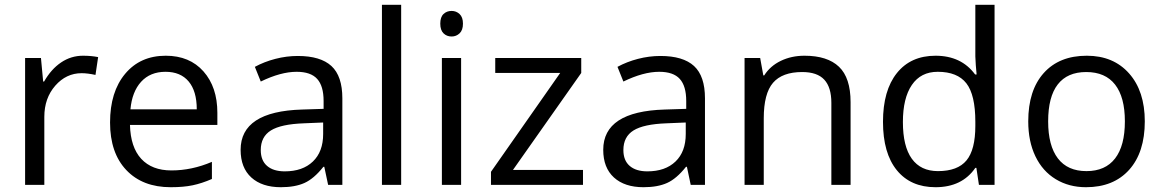

<svg xmlns="http://www.w3.org/2000/svg" viewBox="-20 -780 4906 810"><path d="M330.1 -544.9Q365.7 -544.9 394 -539.1L382.8 -463.9Q349.6 -471.2 324.2 -471.2Q259.3 -471.2 213.1 -418.5Q167 -365.7 167 -287.1V0H85.9V-535.2H152.8L162.1 -436H166Q195.8 -488.3 237.8 -516.6Q279.8 -544.9 330.1 -544.9Z M700.2 9.8Q581.5 9.8 512.9 -62.5Q444.3 -134.8 444.3 -263.2Q444.3 -392.6 508.1 -468.8Q571.8 -544.9 679.2 -544.9Q779.8 -544.9 838.4 -478.8Q897 -412.6 897 -304.2V-252.9H528.3Q530.8 -158.7 575.9 -109.9Q621.1 -61 703.1 -61Q789.6 -61 874 -97.2V-24.9Q831.1 -6.3 792.7 1.7Q754.4 9.8 700.2 9.8ZM678.2 -477.1Q613.8 -477.1 575.4 -435.1Q537.1 -393.1 530.3 -318.8H810.1Q810.1 -395.5 775.9 -436.3Q741.7 -477.1 678.2 -477.1Z M1364.3 0 1348.1 -76.2H1344.2Q1304.2 -25.9 1264.4 -8.1Q1224.6 9.8 1165 9.8Q1085.4 9.8 1040.3 -31.2Q995.1 -72.3 995.1 -147.9Q995.1 -310.1 1254.4 -317.9L1345.2 -320.8V-354Q1345.2 -417 1318.1 -447Q1291 -477.1 1231.4 -477.1Q1164.6 -477.1 1080.1 -436L1055.2 -498Q1094.7 -519.5 1141.8 -531.7Q1189 -543.9 1236.3 -543.9Q1332 -543.9 1378.2 -501.5Q1424.3 -459 1424.3 -365.2V0ZM1181.2 -57.1Q1256.8 -57.1 1300 -98.6Q1343.3 -140.1 1343.3 -214.8V-263.2L1262.2 -259.8Q1165.5 -256.3 1122.8 -229.7Q1080.1 -203.1 1080.1 -147Q1080.1 -103 1106.7 -80.1Q1133.3 -57.1 1181.2 -57.1Z M1672.4 0H1591.3V-759.8H1672.4Z M1925.3 0H1844.2V-535.2H1925.3ZM1837.4 -680.2Q1837.4 -708 1851.1 -720.9Q1864.7 -733.9 1885.3 -733.9Q1904.8 -733.9 1918.9 -720.7Q1933.1 -707.5 1933.1 -680.2Q1933.1 -652.8 1918.9 -639.4Q1904.8 -626 1885.3 -626Q1864.7 -626 1851.1 -639.4Q1837.4 -652.8 1837.4 -680.2Z M2439.5 0H2051.3V-55.2L2343.3 -472.2H2069.3V-535.2H2432.1V-472.2L2144 -63H2439.5Z M2894 0 2877.9 -76.2H2874Q2834 -25.9 2794.2 -8.1Q2754.4 9.8 2694.8 9.8Q2615.2 9.8 2570.1 -31.2Q2524.9 -72.3 2524.9 -147.9Q2524.9 -310.1 2784.2 -317.9L2875 -320.8V-354Q2875 -417 2847.9 -447Q2820.8 -477.1 2761.2 -477.1Q2694.3 -477.1 2609.9 -436L2585 -498Q2624.5 -519.5 2671.6 -531.7Q2718.8 -543.9 2766.1 -543.9Q2861.8 -543.9 2908 -501.5Q2954.1 -459 2954.1 -365.2V0ZM2710.9 -57.1Q2786.6 -57.1 2829.8 -98.6Q2873 -140.1 2873 -214.8V-263.2L2792 -259.8Q2695.3 -256.3 2652.6 -229.7Q2609.9 -203.1 2609.9 -147Q2609.9 -103 2636.5 -80.1Q2663.1 -57.1 2710.9 -57.1Z M3487.3 0V-346.2Q3487.3 -411.6 3457.5 -443.8Q3427.7 -476.1 3364.3 -476.1Q3280.3 -476.1 3241.2 -430.7Q3202.1 -385.3 3202.1 -280.8V0H3121.1V-535.2H3187L3200.2 -461.9H3204.1Q3229 -501.5 3273.9 -523.2Q3318.8 -544.9 3374 -544.9Q3470.7 -544.9 3519.5 -498.3Q3568.4 -451.7 3568.4 -349.1V0Z M4099.1 -71.8H4094.7Q4038.6 9.8 3926.8 9.8Q3821.8 9.8 3763.4 -62Q3705.1 -133.8 3705.1 -266.1Q3705.1 -398.4 3763.7 -471.7Q3822.3 -544.9 3926.8 -544.9Q4035.6 -544.9 4093.8 -465.8H4100.1L4096.7 -504.4L4094.7 -542V-759.8H4175.8V0H4109.9ZM3937 -58.1Q4020 -58.1 4057.4 -103.3Q4094.7 -148.4 4094.7 -249V-266.1Q4094.7 -379.9 4056.9 -428.5Q4019 -477.1 3936 -477.1Q3864.7 -477.1 3826.9 -421.6Q3789.1 -366.2 3789.1 -265.1Q3789.1 -162.6 3826.7 -110.4Q3864.3 -58.1 3937 -58.1Z M4809.6 -268.1Q4809.6 -137.2 4743.7 -63.7Q4677.7 9.8 4561.5 9.8Q4489.7 9.8 4434.1 -23.9Q4378.4 -57.6 4348.1 -120.6Q4317.9 -183.6 4317.9 -268.1Q4317.9 -398.9 4383.3 -471.9Q4448.7 -544.9 4564.9 -544.9Q4677.2 -544.9 4743.4 -470.2Q4809.6 -395.5 4809.6 -268.1ZM4401.9 -268.1Q4401.9 -165.5 4442.9 -111.8Q4483.9 -58.1 4563.5 -58.1Q4643.1 -58.1 4684.3 -111.6Q4725.6 -165 4725.6 -268.1Q4725.6 -370.1 4684.3 -423.1Q4643.1 -476.1 4562.5 -476.1Q4482.9 -476.1 4442.4 -423.8Q4401.9 -371.6 4401.9 -268.1Z"/></svg>

Font: f0_57812 
Style: Regular
Weight: 400
Foundry: Ascender Corporation
Version: Version 1.10